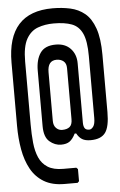

<svg xmlns="http://www.w3.org/2000/svg" viewBox="-61 -762 634 1012"><g transform="rotate(-5 256.0 -256.0)"><path d="M239 208Q174 208 130.5 182Q87 156 62 110.5Q37 65 26.5 6Q16 -53 16 -119V-453Q16 -720 256 -720Q306 -720 349.5 -710.5Q393 -701 426 -674Q459 -647 478 -593.5Q497 -540 497 -453V-150Q497 -72 474 -41Q451 -10 396 -10Q368 -10 351.5 -20Q335 -30 323 -52H315Q301 -24 284.5 -12Q268 0 239 0Q206 0 178 -24Q150 -48 150 -106V-399Q150 -458 174.5 -493Q199 -528 256 -528Q306 -528 334.5 -497.5Q363 -467 363 -420V-106Q363 -87 369.5 -76.5Q376 -66 394 -66Q405 -66 415 -79.5Q425 -93 425 -125V-453Q425 -532 406.5 -572Q388 -612 350.5 -626Q313 -640 255 -640Q209 -640 171 -626Q133 -612 110.5 -572Q88 -532 88 -453V-119Q88 -68 92.5 -23Q97 22 112 56Q127 90 157.5 109Q188 128 239 128H308L316 136V200L308 208ZM251 -77Q277 -77 291 -88.5Q305 -100 305 -129V-399Q305 -424 290.5 -436Q276 -448 254 -448Q206 -448 206 -386V-129Q206 -104 219.5 -90.5Q233 -77 251 -77Z"/></g></svg>

Font: Hasubi Mono
Style: Regular
Weight: 400
Designer: Eli Heuer
Foundry: Eli Heuer
Version: Version 1.000